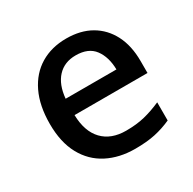

<svg xmlns="http://www.w3.org/2000/svg" viewBox="-129 -682 830 825"><g transform="rotate(-30 286.5 -269.5)"><path d="M296 -549Q367 -549 418 -519.5Q469 -490 497 -435.5Q525 -381 525 -305V-246H163Q165 -164 206.5 -120.5Q248 -77 322 -77Q374 -77 414.5 -87Q455 -97 498 -116V-26Q458 -8 416.5 1Q375 10 317 10Q239 10 179 -21Q119 -52 85.5 -113.5Q52 -175 52 -266Q52 -356 82.5 -419.5Q113 -483 168 -516Q223 -549 296 -549ZM295 -466Q239 -466 205 -429.5Q171 -393 165 -326H417Q416 -388 387 -427Q358 -466 295 -466Z"/></g></svg>

Font: Noto Sans Kawi Medium
Style: Regular
Weight: 500
Designer: Fadhl Haqq
Version: Version 1.000